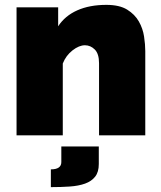

<svg xmlns="http://www.w3.org/2000/svg" viewBox="-20 -556 661 789"><path d="M577 0H387V-296Q387 -335 369.5 -352.5Q352 -370 329 -370Q305 -370 278 -349Q251 -328 238 -295V0H48V-526H219V-448Q247 -491 297.5 -513.5Q348 -536 417 -536Q471 -536 502.5 -516.5Q534 -497 550.5 -468Q567 -439 572 -406Q577 -373 577 -346ZM189 140Q232 140 232 110V46H386V118Q386 151 371 170Q356 189 329.5 198.5Q303 208 267 210.5Q231 213 189 213Z"/></svg>

Font: Raleway
Style: Heavy
Weight: 900
Designer: Matt McInerney, Pablo Impallari, Rodrigo Fuenzalida
Foundry: Matt McInerney, Pablo Impallari, Rodrigo Fuenzalida
Version: Version 2.001; ttfautohint (v0.8) -G 200 -r 50